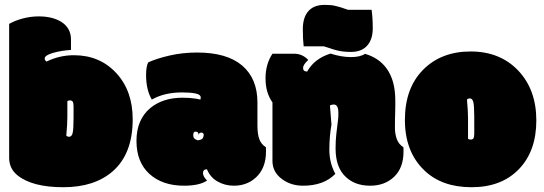

<svg xmlns="http://www.w3.org/2000/svg" viewBox="-20 -764 2262 799"><path d="M275.4 -599.6Q275.4 -647.9 233.9 -673.8Q197.3 -695.8 141.1 -695.8Q107.4 -695.8 74.5 -687Q41.5 -678.2 18.1 -664.6V-107.4Q18.1 -63 51.8 -35.2Q113.3 15.1 243.4 15.1Q373.5 15.1 449.2 -51.3Q532.2 -124 532.2 -267.6Q532.2 -386.2 463.6 -460.2Q395 -534.2 287.6 -534.2Q227.5 -534.2 173.8 -507.8Q166 -512.7 166 -520.5Q166 -533.7 200.2 -543.7Q234.4 -553.7 275.4 -556.2ZM255.9 -199.7Q260.3 -248 260.3 -277.3V-342.8Q263.7 -346.2 271.5 -346.2Q279.3 -346.2 282.7 -340.8Q286.1 -335.4 286.1 -322.3V-272.5Q286.1 -225.6 282.2 -210.2Q278.3 -194.8 267.6 -194.8Q260.7 -194.8 255.9 -199.7Z M1051.3 -241.7V-337.4Q1051.3 -437 987.8 -491.2Q924.3 -545.4 800.3 -545.4Q740.2 -545.4 686 -533Q631.8 -520.5 596.7 -504.4Q587.9 -487.3 587.9 -452.1Q587.9 -390.1 611.8 -349.6Q664.1 -379.4 737.8 -379.4Q772.5 -379.4 793.9 -375Q815.4 -370.6 815.4 -357.9Q815.4 -354.5 814 -349.6Q812.5 -350.1 794.9 -353.5Q768.6 -357.4 740.2 -357.4Q657.2 -357.4 605 -314Q547.9 -265.6 547.9 -177.5Q547.9 -89.4 601.8 -40.3Q655.8 8.8 746.1 8.8Q810.1 8.8 841.8 -12.7Q824.7 -29.8 824.7 -43.5Q824.7 -59.6 841.3 -59.6Q854.5 -26.4 885.3 -8.8Q916 8.8 953.1 8.8Q1007.8 8.8 1044.9 -25.4Q1086.9 -64 1086.9 -133.3V-142.1Q1086.9 -148.9 1086.4 -151.4Q1066.9 -163.6 1059.1 -185.1Q1051.3 -206.5 1051.3 -241.7ZM792.5 -216.3Q800.3 -216.3 803.7 -212.4Q807.1 -208.5 805.2 -200.2Q808.1 -213.9 820.3 -211.9Q823.7 -211.4 825.7 -209Q830.1 -204.1 824.7 -190.4Q821.3 -182.1 802.7 -180.2Q784.2 -185.5 784.2 -200.2Q784.2 -216.3 792.5 -216.3Z M1375.5 -40.5Q1350.6 -85.9 1350.6 -141.1Q1350.6 -196.3 1359.4 -245.6L1353 -325.2Q1359.9 -329.1 1368.9 -329.1Q1377.9 -329.1 1383.1 -320.8Q1388.2 -312.5 1388.2 -293.5Q1388.2 -274.4 1386.7 -264.6Q1385.3 -254.9 1384 -243.7Q1382.8 -232.4 1379.6 -206.3Q1376.5 -180.2 1376.5 -146Q1376.5 -65.4 1420.9 -25.9Q1459 8.8 1520.3 8.8Q1581.5 8.8 1620.4 -28.6Q1659.2 -65.9 1659.2 -133.3V-142.1Q1659.2 -148.9 1658.7 -151.4Q1639.2 -163.6 1631.3 -185.1Q1623.5 -206.5 1623.5 -232.4Q1623.5 -276.4 1624.5 -294.9Q1624.5 -313.5 1625 -322.8V-346.7Q1625 -430.7 1587.4 -481Q1555.7 -523.4 1499 -540Q1479 -526.4 1440.2 -526.4Q1401.4 -526.4 1355.5 -541Q1288.6 -520.5 1258.3 -466.3Q1241.2 -466.3 1241.2 -481.4Q1241.2 -494.6 1262.7 -514.6Q1238.3 -540.5 1203.6 -540.5H1113.8Q1085 -497.1 1085 -437.7Q1085 -378.4 1113.8 -337.9V-94.7Q1113.8 -46.4 1155.8 -17.1Q1191.9 8.8 1241.2 8.8Q1327.6 8.8 1375.5 -40.5ZM1440.9 -547.9Q1488.3 -547.9 1511.7 -578.6Q1531.2 -604 1531.2 -646.5Q1531.2 -689 1526.4 -723.1H1428.7Q1422.4 -725.1 1414.1 -728Q1405.8 -731 1402.1 -732.2Q1398.4 -733.4 1394 -734.6Q1389.6 -735.8 1374.5 -739.7Q1359.4 -743.7 1330.6 -743.7Q1282.7 -743.7 1259.8 -713.4Q1240.2 -688 1240.2 -642.6Q1240.2 -598.6 1243.7 -571.3H1327.1Q1328.1 -570.8 1349.1 -564.5Q1358.4 -560.5 1382.6 -554.2Q1406.7 -547.9 1440.9 -547.9Z M1745.1 -55.7Q1817.9 15.1 1942.4 15.1Q2066.9 15.1 2139.4 -60.1Q2211.9 -135.3 2211.9 -262.9Q2211.9 -390.6 2136.7 -470.2Q2061 -549.8 1938.5 -549.8Q1815.9 -549.8 1740.5 -473.4Q1665 -397 1665 -264.9Q1665 -132.8 1745.1 -55.7ZM1927.7 -272Q1927.7 -301.3 1923.3 -349.6Q1928.2 -354.5 1935.1 -354.5Q1945.8 -354.5 1949.7 -339.1Q1953.6 -323.7 1953.6 -276.9V-207Q1953.6 -193.8 1950.2 -188.5Q1946.8 -183.1 1939 -183.1Q1931.2 -183.1 1927.7 -186.5Z"/></svg>

Font: Friends & Family
Style: Regular
Weight: 400
Designer: Sarang Kulkarni, Maithili Shingre, Noopur Datye
Foundry: Ek Type
Version: Version 1.000;hotconv 1.0.117;makeotfexe 2.5.65602